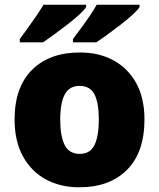

<svg xmlns="http://www.w3.org/2000/svg" viewBox="-20 -786 677 816"><path d="M594 -278Q594 -139 520 -64.5Q446 10 317 10Q237 10 175 -23.5Q113 -57 77.5 -121.5Q42 -186 42 -278Q42 -415 116 -489Q190 -563 320 -563Q400 -563 461.5 -530Q523 -497 558.5 -433.5Q594 -370 594 -278ZM236 -278Q236 -207 255 -169.5Q274 -132 319 -132Q363 -132 381.5 -169.5Q400 -207 400 -278Q400 -349 381.5 -385Q363 -421 318 -421Q275 -421 255.5 -385Q236 -349 236 -278ZM573 -756Q565 -743 543 -723Q521 -703 492.5 -681Q464 -659 436.5 -639Q409 -619 389 -606H290V-620Q304 -639 323 -664.5Q342 -690 360.5 -717Q379 -744 391 -766H573ZM346 -756Q338 -743 316 -723Q294 -703 265.5 -681Q237 -659 209.5 -639Q182 -619 163 -606H64V-620Q78 -639 96.5 -664.5Q115 -690 133.5 -717Q152 -744 165 -766H346Z"/></svg>

Font: Noto Sans Gurmukhi UI Black
Style: Regular
Weight: 900
Designer: Jelle Bosma - Monotype Design Team
Foundry: Monotype Imaging Inc.
Version: Version 2.004; ttfautohint (v1.8.4.7-5d5b)